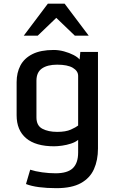

<svg xmlns="http://www.w3.org/2000/svg" viewBox="-20 -796 622 1021"><path d="M279.8 204.6Q229 204.6 187.7 199.2Q146.5 193.8 118.2 182.6L140.6 106.4Q167 115.2 204.1 120.4Q241.2 125.5 275.4 125.5Q338.9 125.5 367.2 98.4Q395.5 71.3 395.5 15.1V-52.2Q380.9 -40 357.7 -32.5Q334.5 -24.9 310.3 -21.5Q286.1 -18.1 267.6 -18.1Q169.9 -18.1 119.1 -60.8Q68.4 -103.5 68.4 -183.1V-359.4Q68.4 -409.2 88.6 -447.8Q108.9 -486.3 152.6 -508.3Q196.3 -530.3 265.6 -530.3Q293 -530.3 320.8 -522.7Q348.6 -515.1 370.8 -503.7Q393.1 -492.2 403.3 -479.5L407.2 -520H501V-6.3Q501 55.7 479.7 103.3Q458.5 150.9 410.2 177.7Q361.8 204.6 279.8 204.6ZM284.2 -94.7Q329.6 -94.7 356.7 -106.9Q383.8 -119.1 395.5 -128.4V-392.6Q395.5 -418.5 367.4 -435.3Q339.4 -452.1 283.7 -452.1Q232.4 -452.1 203.1 -431.9Q173.8 -411.6 173.8 -366.7V-171.9Q173.8 -127.9 205.3 -111.3Q236.8 -94.7 284.2 -94.7ZM106.4 -606.4 234.4 -776.4H323.7L451.7 -606.4H377.9L256.8 -722.7H301.8L180.7 -606.4Z"/></svg>

Font: Monda Medium
Style: Regular
Weight: 500
Designer: Vernon Adams
Foundry: Vernon Adams
Version: Version 2.200